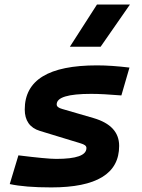

<svg xmlns="http://www.w3.org/2000/svg" viewBox="-20 -815 626 845"><path d="M205.6 9.8C405.3 9.8 504.4 -50.8 504.4 -172.9C504.4 -233.4 466.3 -273.4 391.6 -295.4L253.9 -335.4C238.3 -339.8 229.5 -345.7 229.5 -355.5C229.5 -386.7 279.8 -401.9 381.8 -401.9C416 -401.9 460 -399.4 514.2 -395L549.8 -517.6C497.6 -523.9 450.2 -527.3 406.7 -527.3C194.3 -527.3 88.9 -462.9 88.9 -333C88.9 -285.6 110.4 -252.4 155.8 -238.8L335 -184.1C351.1 -179.2 360.4 -173.8 360.4 -163.6C360.4 -131.3 316.4 -115.7 227.5 -115.7C199.2 -115.7 144 -121.1 61 -131.3L22.9 -4.9C67.9 4.9 128.4 9.8 205.6 9.8ZM287.6 -609.4H422.9L551.8 -794.9H406.7Z"/></svg>

Font: Cascadia Mono PL
Style: Bold Italic
Weight: 700
Italic angle: -10°
Monospace: yes
Designer: Aaron Bell
Foundry: Saja Typeworks
Version: Version 2404.023